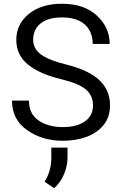

<svg xmlns="http://www.w3.org/2000/svg" viewBox="-20 -741 650 1025"><path d="M314.5 10.5Q205.5 10.5 124.8 -46.2Q44 -103 44 -204H134.5Q134.5 -133 186 -97.8Q237.5 -62.5 314.5 -62.5Q388.5 -62.5 432.5 -92.5Q476.5 -122.5 476.5 -178.5Q476.5 -229.5 440 -262Q403.5 -294.5 306 -318.5Q191 -346 129 -396.8Q67 -447.5 67 -528Q67 -612.5 134 -666.8Q201 -721 311 -721Q428.5 -721 497 -658Q565.5 -595 565.5 -506.5H475Q475 -547.5 457.5 -579.5Q440 -611.5 403.5 -629.8Q367 -648 311 -648Q258.5 -648 224.2 -632.5Q190 -617 173.5 -590.2Q157 -563.5 157 -529.5Q157 -479.5 201 -448.5Q245 -417.5 337.5 -395.5Q456 -365.5 511.8 -311.8Q567.5 -258 567.5 -179.5Q567.5 -118.5 534.8 -76Q502 -33.5 444.8 -11.5Q387.5 10.5 314.5 10.5ZM269 264 218 229Q254 172 254 101V47H340.5V99.5Q340.5 142.5 322.8 186.8Q305 231 269 264Z"/></svg>

Font: Roberto Sans
Style: Regular
Weight: 400
Designer: Google (font) & Cristiano Sobral (main changes)
Version: Version 1.500; ttfautohint (v1.8.4.7-5d5b-dirty)